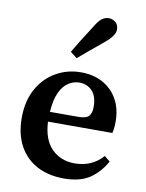

<svg xmlns="http://www.w3.org/2000/svg" viewBox="-87 -829 689 905"><g transform="rotate(10 257.5 -376.5)"><path d="M276 -444Q250 -444 225.5 -429Q201 -414 184 -379Q167 -344 163 -284H298Q337 -284 349.5 -299Q362 -314 362 -341Q362 -393 338 -418.5Q314 -444 276 -444ZM281 14Q208 14 153 -15Q98 -44 67.5 -99.5Q37 -155 37 -234Q37 -314 69 -372Q101 -430 155.5 -461.5Q210 -493 276 -493Q336 -493 381 -468Q426 -443 451 -398Q476 -353 476 -292Q476 -260 470 -237H162Q166 -152 209 -108.5Q252 -65 319 -65Q402 -65 454 -124L481 -102Q450 -47 404 -16.5Q358 14 281 14ZM211 -580Q228 -609 247.5 -640.5Q267 -672 295 -715Q312 -744 327 -755.5Q342 -767 361 -767Q378 -767 392.5 -755Q407 -743 407 -720Q407 -691 359 -652Q322 -622 295.5 -599.5Q269 -577 243 -555Z"/></g></svg>

Font: Source Serif 4 Semibold
Style: Regular
Weight: 600
Designer: Frank Grießhammer
Foundry: Adobe
Version: Version 4.005;hotconv 1.1.0;makeotfexe 2.6.0